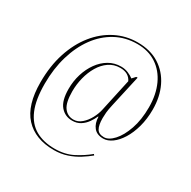

<svg xmlns="http://www.w3.org/2000/svg" viewBox="-185 -894 1209 1215"><g transform="rotate(30 419.5 -286.0)"><path d="M361 142Q224 142 149 60.5Q74 -21 74 -188Q74 -307 105.5 -403.5Q137 -500 193 -569.5Q249 -639 323 -676.5Q397 -714 482 -714Q575 -714 640.5 -672.5Q706 -631 741 -558.5Q776 -486 776 -393Q776 -324 760 -266Q744 -208 717.5 -165.5Q691 -123 659 -100Q627 -77 595 -77Q549 -77 525.5 -106Q502 -135 501 -182H498Q488 -159 471 -134.5Q454 -110 428.5 -93.5Q403 -77 368 -77Q316 -77 282.5 -116Q249 -155 249 -241Q249 -298 265 -349.5Q281 -401 310 -441.5Q339 -482 379 -505.5Q419 -529 468 -529Q496 -529 520.5 -518.5Q545 -508 560 -496L582 -520H592L540 -287Q532 -251 530 -229Q528 -207 528 -188Q528 -137 542.5 -112Q557 -87 595 -87Q629 -87 664.5 -125.5Q700 -164 724 -233Q748 -302 748 -393Q748 -486 716 -556Q684 -626 625 -665Q566 -704 485 -704Q399 -704 328.5 -665.5Q258 -627 207.5 -558Q157 -489 129.5 -396Q102 -303 102 -194Q102 -77 132.5 -5.5Q163 66 221 99Q279 132 361 132Q436 132 493 102.5Q550 73 594 36L600 44Q572 67 536.5 89.5Q501 112 457 127Q413 142 361 142ZM372 -87Q404 -87 430.5 -110Q457 -133 475 -166.5Q493 -200 500 -232L552 -471Q529 -519 467 -519Q421 -519 385.5 -494.5Q350 -470 326 -429.5Q302 -389 289.5 -339.5Q277 -290 277 -239Q277 -156 303 -121.5Q329 -87 372 -87Z"/></g></svg>

Font: Noto Serif Display SemiCondensed Thin
Style: Regular
Weight: 100
Width: 4
Designer: Monotype Design Team
Foundry: Monotype Imaging Inc.
Version: Version 2.009